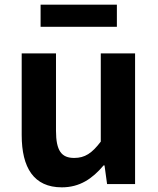

<svg xmlns="http://www.w3.org/2000/svg" viewBox="-20 -789 677 823"><path d="M245 14C322 14 376 -23 424 -80H428L439 0H559V-560H412V-182C374 -132 344 -112 298 -112C244 -112 220 -142 220 -229V-560H73V-210C73 -70 125 14 245 14ZM154 -674H481V-769H154Z"/></svg>

Font: Source Han Sans Old Style Bold
Style: Regular
Weight: 700
Designer: Ryoko NISHIZUKA (kana & ideographs); Paul D. Hunt (Latin, Greek & Cyrillic); Wenlong ZHANG (bopomofo); Sandoll Communica
Foundry: Adobe Systems Incorporated
Version: Version 1.004;PS 1.004;hotconv 1.0.81;makeotf.lib2.5.63406